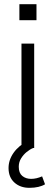

<svg xmlns="http://www.w3.org/2000/svg" viewBox="-20 -710 268 921"><path d="M83 0V-501H144V0ZM73 -613V-690H155V-613ZM121 191Q77 191 49 165.5Q21 140 21 96Q21 57 45.5 22.5Q70 -12 114 -34L139 0Q124 6 108 19Q92 32 81 50Q70 68 70 90Q70 120 87 134Q104 148 129 148Q142 148 155 145Q168 142 182 136L196 174Q183 182 164 186.5Q145 191 121 191Z"/></svg>

Font: Mulish ExtraLight Light
Style: Regular
Weight: 300
Version: Version 3.603